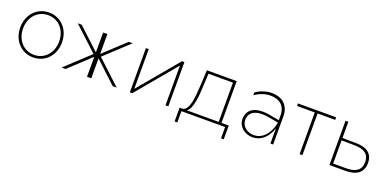

<svg xmlns="http://www.w3.org/2000/svg" viewBox="-12 -1256 4240 2115"><g transform="rotate(20 2108.5 -198.5)"><path d="M312 3C450 3 556 -106 556 -260C556 -414 450 -523 312 -523C173 -523 67 -414 67 -260C67 -106 173 3 312 3ZM312 -27C192 -27 100 -122 100 -260C100 -398 192 -492 312 -492C431 -492 523 -398 523 -260C523 -122 431 -27 312 -27Z M693 0 944 -234V0H994V-234L1245 0H1292L1012 -260L1291 -519H1245L994 -286V-519H944V-286L693 -519H647L926 -260L646 0Z M1446 0H1474L1864 -466V0H1897V-519H1869L1479 -53V-519H1446Z M2019 132H2051V0H2563V132H2595V-29H2510V-519H2160L2152 -349C2144 -193 2131 -34 2050 -29H2019ZM2104 -29C2164 -67 2178 -213 2183 -348L2190 -489H2477V-29Z M3094 0H3126V-327C3126 -470 3032 -529 2920 -529C2857 -529 2789 -507 2735 -468V-435C2791 -476 2857 -497 2917 -497C3016 -497 3093 -447 3093 -327V-273L2984 -293C2951 -299 2922 -302 2895 -302C2766 -302 2712 -235 2712 -149C2712 -63 2788 3 2884 3C2968 3 3052 -51 3094 -178ZM2744 -150C2744 -224 2794 -273 2899 -273C2923 -273 2949 -271 2978 -266L3093 -245C3063 -91 2975 -24 2889 -24C2810 -24 2744 -77 2744 -150Z M3436 0H3469V-489H3676V-519H3228V-489H3436Z M3786 0H3972C4107 0 4178 -56 4178 -165C4178 -271 4110 -326 3982 -327L3819 -329V-519H3786ZM3972 -29H3819V-301L3972 -299C4088 -298 4145 -255 4145 -164C4145 -73 4087 -29 3972 -29Z"/></g></svg>

Font: Chess Sans ExtraLight
Style: Regular
Weight: 275
Designer: Wolf Bōese
Foundry: Wolf Bōese
Version: Version 7.223;Glyphs 3.3 (3306)